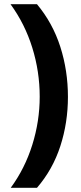

<svg xmlns="http://www.w3.org/2000/svg" viewBox="-20 -978 383 912"><path d="M302.7 -518Q302.7 -395.2 266.6 -284Q230.5 -172.8 155.7 -86H31Q98.2 -177.6 133.4 -290Q168.6 -402.4 168.6 -519Q168.6 -638 133.4 -751.3Q98.2 -864.6 30 -958H155.7Q230.5 -868.2 266.6 -755.3Q302.7 -642.4 302.7 -518Z"/></svg>

Font: Noto Sans Khmer UI
Style: Regular
Weight: 400
Designer: Danh Hong and the Monotype Design Team
Foundry: Monotype Imaging Inc.
Version: Version 2.002